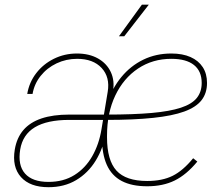

<svg xmlns="http://www.w3.org/2000/svg" viewBox="-20 -780 943 812"><path d="M185.1 11.7Q106.9 11.7 68.6 -31.2Q30.3 -74.2 42.5 -147.5Q50.8 -197.3 78.9 -230Q106.9 -262.7 155.5 -279.1Q204.1 -295.4 272.9 -295.4Q299.8 -295.4 326.2 -295.4Q352.5 -295.4 379.2 -295.4Q405.8 -295.4 432.1 -295.4L428.7 -272.9Q391.1 -272.9 350.8 -272.9Q310.5 -272.9 272.9 -272.9Q179.2 -272.9 127.4 -241.7Q75.7 -210.4 65.4 -147.5Q54.7 -81.5 85.7 -46.1Q116.7 -10.7 185.1 -10.7Q248.5 -10.7 294.9 -39.8Q341.3 -68.8 370.1 -119.4Q398.9 -169.9 409.2 -233.4L435.5 -391.6Q445.8 -453.6 409.9 -492.4Q374 -531.2 306.2 -531.2Q259.8 -531.2 219.2 -512Q178.7 -492.7 151.9 -459Q125 -425.3 117.7 -382.8H95.2Q103.5 -432.1 133.3 -470.7Q163.1 -509.3 208 -531.5Q252.9 -553.7 305.2 -553.7Q357.4 -553.7 394.5 -532.7Q431.6 -511.7 448.7 -475.1Q465.8 -438.5 457.5 -391.6L428.2 -220.2V-217.8Q416.5 -152.3 384.5 -100.3Q352.5 -48.3 302.2 -18.3Q252 11.7 185.1 11.7ZM602.5 7.8Q537.1 7.8 494.6 -14.6Q452.1 -37.1 431.6 -83Q411.1 -128.9 411.1 -199.2Q411.1 -276.9 432.6 -341.8Q454.1 -406.7 493.2 -454.1Q532.2 -501.5 585.9 -527.6Q639.6 -553.7 704.6 -553.7Q752 -553.7 785.6 -538.8Q819.3 -523.9 837.4 -496.1Q855.5 -468.3 855.5 -429.2Q855.5 -386.2 832.5 -356.4Q809.6 -326.7 759.3 -308.3Q709 -290 627.7 -281.5Q546.4 -272.9 429.7 -272.9V-295.4Q543.5 -295.4 620.8 -302.2Q698.2 -309.1 744.9 -324.5Q791.5 -339.8 812.3 -365.7Q833 -391.6 833 -429.2Q833 -479 800.3 -505.1Q767.6 -531.2 704.6 -531.2Q625.5 -531.2 564 -490.2Q502.4 -449.2 467.5 -376Q432.6 -302.7 432.6 -206.1Q432.6 -205.1 432.6 -203.9Q432.6 -202.6 432.6 -201.7Q432.6 -200.7 432.6 -199.2Q432.6 -102.1 472.7 -58.3Q512.7 -14.6 602.5 -14.6Q666 -14.6 710 -36.4Q753.9 -58.1 796.9 -110.8L814.5 -96.7Q769 -41.5 719.2 -16.8Q669.4 7.8 602.5 7.8ZM482.9 -626.5 580.1 -760.3H609.4L505.4 -626.5Z"/></svg>

Font: Inter Thin
Style: Italic
Weight: 250
Italic angle: -9.3988°
Designer: Rasmus Andersson
Foundry: rsms
Version: Version 4.001;git-66647c0bb